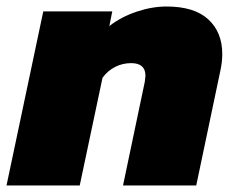

<svg xmlns="http://www.w3.org/2000/svg" viewBox="-39 -570 712 590"><path d="M94 -535H306L297 -490Q333 -518 380.5 -534Q428 -550 473 -550Q558 -550 601 -510.5Q644 -471 644 -404Q644 -379 638 -352L564 0H339L406 -319Q408 -333 408 -337Q408 -376 364 -376Q338 -376 315 -364.5Q292 -353 276 -331L206 0H-19Z"/></svg>

Font: Prompt Black
Style: Italic
Weight: 900
Italic angle: -12°
Designer: Katatrad Team
Foundry: CadsonDemak
Version: Version 1.001